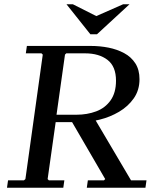

<svg xmlns="http://www.w3.org/2000/svg" viewBox="-20 -887 740 907"><path d="M390 0 395 -35H471L477 -41L313 -323H429L599 -35H672L667 0ZM409 -670Q452 -670 492.5 -662Q533 -654 566.5 -636Q600 -618 619.5 -587.5Q639 -557 639 -513Q639 -461 612 -422.5Q585 -384 542.5 -359Q500 -334 451.5 -322Q403 -310 361 -310H243L205 -41L211 -35H284L279 0H13L18 -35H93L100 -41L182 -629L176 -635H102L107 -670ZM341 -345Q392 -345 434.5 -361Q477 -377 502.5 -413Q528 -449 528 -506Q528 -573 488 -604Q448 -635 382 -635H293L287 -629L247 -345ZM562 -867H592L438 -725H407L294 -867H324L435 -811Z"/></svg>

Font: Brygada 1918 Medium
Style: Italic
Weight: 500
Italic angle: -8°
Designer: Mateusz Machalski | Borys Kosmynka | Przemek Hoffer
Foundry: NIEPODLEGLA 2018
Version: Version 3.006